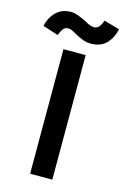

<svg xmlns="http://www.w3.org/2000/svg" viewBox="-156 -766 538 819"><g transform="rotate(15 112.5 -356.5)"><path d="M0 0ZM63 0H161V-550H63ZM-45 -624 23 -602Q32 -623 39 -632Q46 -641 62 -641Q73 -641 96 -627Q116 -616 133 -609.5Q150 -603 168 -603Q212 -603 236.5 -628Q261 -653 270 -693L201 -713Q200 -710 195 -698.5Q190 -687 182 -680.5Q174 -674 163 -674Q149 -674 121 -690Q98 -701 83 -706.5Q68 -712 54 -712Q14 -712 -11.5 -687Q-37 -662 -45 -624Z"/></g></svg>

Font: Cambay Devanagari
Style: Regular
Weight: 700
Designer: Pooja Saxena
Foundry: Pooja Saxena
Version: Version 1.095;PS 001.095;hotconv 1.0.70;makeotf.lib2.5.58329